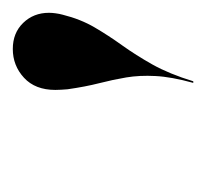

<svg xmlns="http://www.w3.org/2000/svg" viewBox="-31 -769 322 300"><g transform="rotate(-90 130.0 -619.0)"><path d="M150.5 -478Q160 -512.5 161.2 -537.2Q162.5 -562 159 -582.8Q155.5 -603.5 150 -625Q144.5 -646.5 140.5 -674.5Q140 -680 139.8 -684.5Q139.5 -689 139.5 -693.5Q139.5 -725 158.5 -742.5Q177.5 -760 203.5 -760Q228.5 -760 244.2 -743.8Q260 -727.5 260 -703.5Q260 -698.5 259.2 -693Q258.5 -687.5 257 -682Q250 -654 237.2 -632.2Q224.5 -610.5 209.2 -589.2Q194 -568 179.2 -541.8Q164.5 -515.5 153 -478Z"/></g></svg>

Font: Bodoni Moda 72pt Medium
Style: Italic
Weight: 500
Italic angle: -13°
Designer: Owen Earl
Foundry: indestructible type
Version: Version 2.004